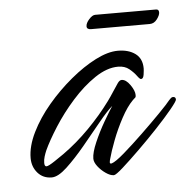

<svg xmlns="http://www.w3.org/2000/svg" viewBox="-39 -435 479 483"><g transform="rotate(-5 201.0 -194.0)"><path d="M230 9Q221 9 209.5 1Q198 -7 190 -17.5Q182 -28 182 -37Q182 -52 193 -77.5Q204 -103 218.5 -128Q233 -153 241 -165Q227 -153 205.5 -126.5Q184 -100 159.5 -70.5Q135 -41 112.5 -20Q90 1 74 1Q52 1 38.5 -14.5Q25 -30 25 -52Q25 -82 42 -116.5Q59 -151 86.5 -183.5Q114 -216 146.5 -243Q179 -270 210.5 -286Q242 -302 267 -302Q294 -302 311 -289.5Q328 -277 328 -252Q328 -248 326.5 -237Q325 -226 319 -226Q316 -226 309.5 -235Q303 -244 292 -253Q281 -262 264 -262Q236 -262 205.5 -241.5Q175 -221 147 -189.5Q119 -158 98 -125Q77 -92 66 -68Q63 -61 60.5 -53Q58 -45 58 -37Q58 -28 63 -28Q68 -28 84.5 -39Q101 -50 108 -55Q143 -80 174.5 -112Q206 -144 231 -178Q239 -189 246 -200Q253 -211 260 -221Q265 -228 270 -228Q281 -228 291.5 -213Q302 -198 302 -187Q302 -182 300.5 -181Q299 -180 294 -175Q279 -160 264.5 -133Q250 -106 239.5 -78.5Q229 -51 224 -32Q223 -29 222.5 -24.5Q222 -20 227 -21Q237 -24 259.5 -43.5Q282 -63 308.5 -88.5Q335 -114 356.5 -136Q378 -158 385 -167Q387 -169 389.5 -171.5Q392 -174 395 -174Q402 -174 402 -167Q402 -163 386 -143.5Q370 -124 346 -98.5Q322 -73 297 -48.5Q272 -24 253.5 -7.5Q235 9 230 9ZM205 -362Q194 -362 194 -370Q194 -378 202.5 -387.5Q211 -397 218 -397H372Q379 -397 379 -389Q379 -382 371.5 -372Q364 -362 353 -362Z"/></g></svg>

Font: Hurricane
Style: Regular
Weight: 400
Designer: Robert E. Leuschke
Foundry: Robert E. Leuschke
Version: Version 1.010; ttfautohint (v1.8.3)